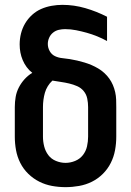

<svg xmlns="http://www.w3.org/2000/svg" viewBox="-20 -763 540 791"><path d="M250 8Q278 8 306 3Q334 -2 359 -14.5Q384 -27 404 -47Q424 -67 436.5 -92Q449 -117 454 -144.5Q459 -172 459 -200V-322Q459 -337 458.5 -352.5Q458 -368 454.5 -383.5Q451 -399 445 -413Q439 -427 430 -439.5Q421 -452 409.5 -462.5Q398 -473 384.5 -481Q371 -489 357 -495Q343 -501 328 -505.5Q313 -510 298 -513.5Q283 -517 267.5 -519.5Q252 -522 236.5 -523.5Q221 -525 207 -531.5Q193 -538 185 -552Q177 -566 177 -582Q177 -595 182.5 -607.5Q188 -620 198.5 -628.5Q209 -637 222 -640Q235 -643 248 -643Q271 -643 293.5 -638.5Q316 -634 337.5 -628Q359 -622 380 -613.5Q401 -605 421 -594V-694Q378 -716 331.5 -729.5Q285 -743 237 -743Q215 -743 192.5 -739Q170 -735 149.5 -726Q129 -717 112 -701.5Q95 -686 83.5 -666.5Q72 -647 66.5 -625Q61 -603 61 -580Q61 -563 64 -547Q67 -531 73.5 -515.5Q80 -500 90 -486.5Q100 -473 113 -463Q95 -452 81 -436.5Q67 -421 57.5 -402.5Q48 -384 44.5 -363.5Q41 -343 41 -322V-200Q41 -172 46 -144.5Q51 -117 63.5 -92Q76 -67 96.5 -47Q117 -27 142 -14.5Q167 -2 194.5 3Q222 8 250 8ZM250 -92Q230 -92 210.5 -100Q191 -108 179 -124Q167 -140 162 -160Q157 -180 157 -200V-322Q157 -337 159 -352Q161 -367 165 -381Q169 -395 177 -408Q185 -421 196 -431Q213 -428 230.5 -425.5Q248 -423 265 -419Q282 -415 298 -408Q314 -401 325 -387.5Q336 -374 339.5 -356.5Q343 -339 343 -322V-200Q343 -180 338.5 -160Q334 -140 321.5 -124Q309 -108 289.5 -100Q270 -92 250 -92Z"/></svg>

Font: Iosevka SS09
Style: Bold
Weight: 700
Monospace: yes
Designer: Belleve Invis
Foundry: Belleve Invis
Version: Version 5.2.1; ttfautohint (v1.8.3)